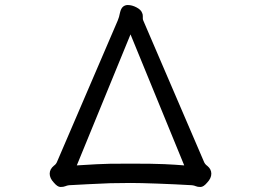

<svg xmlns="http://www.w3.org/2000/svg" viewBox="-20 -732 1040 765"><path d="M471 -706Q479 -712 489 -712Q506 -712 524 -702.5Q542 -693 546 -681Q549 -676 549 -668V-659Q549 -654 551 -650L792 -89Q796 -78 806 -71Q822 -58 822 -40Q822 -22 806 -5Q791 13 779 13Q767 13 760.5 10Q754 7 745 6Q676 2 606.5 -0.5Q537 -3 501 -3Q465 -3 419 -2Q323 2 255 6Q247 7 240 10Q233 13 221 13Q209 13 194 -5Q178 -22 178 -40Q178 -58 195 -72Q204 -78 208 -89L449 -650Q455 -664 458 -681Q462 -699 471 -706ZM714 -73 500 -595 286 -73Q379 -79 417 -79.5Q455 -80 500 -80Q591 -80 634.5 -78Q678 -76 714 -73Z"/></svg>

Font: Moon Stars Kai HW
Style: Bold
Weight: 700
Designer: GuiWonder
Version: Version 1.101